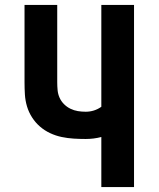

<svg xmlns="http://www.w3.org/2000/svg" viewBox="-20 -755 640 775"><path d="M389 0V-202Q374 -198 358 -196Q342 -194 326 -194Q302 -194 277.5 -195.5Q253 -197 229 -202Q205 -207 182.5 -217.5Q160 -228 141.5 -244Q123 -260 109.5 -281Q96 -302 89 -325.5Q82 -349 80.5 -373.5Q79 -398 79 -423V-735H211V-423Q211 -407 212.5 -391Q214 -375 220.5 -360.5Q227 -346 238.5 -334.5Q250 -323 264.5 -316Q279 -309 294.5 -306.5Q310 -304 326 -304Q343 -304 359 -309Q375 -314 389 -324V-735H521V0Z"/></svg>

Font: Iosevka Extrabold Extended
Style: Regular
Weight: 800
Width: 7
Monospace: yes
Designer: Belleve Invis
Foundry: Belleve Invis
Version: Version 32.5.0; ttfautohint (v1.8.4)